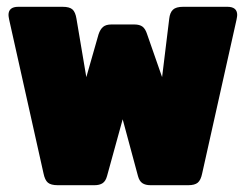

<svg xmlns="http://www.w3.org/2000/svg" viewBox="-20 -545 723 565"><path d="M108 -35 7 -487Q5 -497 5 -501Q5 -525 34 -525H164Q185 -525 193.5 -517Q202 -509 205 -490L234 -318L270 -444Q275 -459 283.5 -466Q292 -473 308 -473H375Q391 -473 399.5 -466.5Q408 -460 413 -444L457 -318L478 -490Q480 -508 489 -516.5Q498 -525 519 -525H649Q678 -525 678 -501Q678 -497 676 -487L575 -35Q571 -15 562 -7.5Q553 0 534 0H423Q408 0 399 -6Q390 -12 386 -27L341 -194L295 -27Q291 -12 282 -6Q273 0 258 0H150Q130 0 121 -7.5Q112 -15 108 -35Z"/></svg>

Font: Mitr
Style: Bold
Weight: 700
Designer: Thanarat Vachiruckul
Foundry: Cadson Demak
Version: Version 1.003